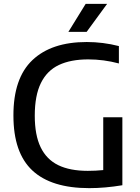

<svg xmlns="http://www.w3.org/2000/svg" viewBox="-20 -967 726 994"><path d="M613.5 -360V-8Q523.5 7 442 7Q245.5 7 147.5 -84.5Q49.5 -176 49.5 -368.5Q49 -562 147.8 -655.8Q246.5 -749.5 429 -749.5Q513 -749.5 595.5 -728.5V-638.5Q517 -659.5 437 -659.5Q346 -659.5 284.8 -630.5Q223.5 -601.5 191.8 -537.2Q160 -473 160 -368Q160 -267.5 190.5 -204.5Q221 -141.5 281.5 -112Q342 -82.5 434.5 -82.5Q475.5 -82.5 514.5 -86.5V-360ZM334 -802 423.5 -947H534.5L428.5 -802Z"/></svg>

Font: Encode Sans Medium
Style: Regular
Weight: 500
Designer: Multiple Designers
Foundry: Impallari Type
Version: Version 2.000